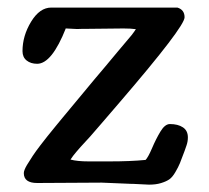

<svg xmlns="http://www.w3.org/2000/svg" viewBox="-20 -488 557 512"><path d="M367.7 -61Q374.5 -67.4 385.3 -92.5Q396 -117.7 408 -137.5Q419.9 -157.2 433.1 -157.2Q454.6 -157.2 467.8 -148.4Q481 -139.6 481 -121.6Q481 -110.8 477.5 -100.6L472.2 -85.4Q463.9 -63 459.7 -52.7Q455.6 -42.5 447.5 -28.8Q439.5 -15.1 431.2 -9.5Q422.9 -3.9 409.4 0.2Q396 4.4 377.4 4.4L336.4 2.4H332.5L251 -1L79.1 0Q43.5 0 43.5 -26.4Q43.5 -33.7 51.8 -47.9Q59.1 -60.1 67.4 -72.5Q75.7 -85 87.9 -100.8Q100.1 -116.7 106 -124Q111.8 -131.3 128.4 -151.6Q145 -171.9 147.5 -174.8Q156.2 -185.5 231.9 -276.4L260.7 -310.5Q271.5 -323.7 295.4 -352.1Q319.3 -380.4 331.1 -394.5Q339.4 -405.3 342.3 -410.2Q329.1 -412.1 309.1 -412.1L216.8 -411.1H202.1L185.5 -410.6L155.8 -412.1V-413.1Q118.2 -317.9 79.1 -317.9Q62 -317.9 51 -326.7Q40 -335.4 40 -351.6Q40 -392.6 63 -430.2Q85.9 -467.8 116.7 -467.8H453.1Q472.2 -461.9 472.2 -441.9Q472.2 -416.5 298.8 -214.8Q292.5 -207.5 251 -159.2L229 -133.8Q222.2 -125.5 208 -110.4Q193.8 -95.2 184.1 -83.7Q174.3 -72.3 168 -62.5Q186 -57.6 216.3 -57.6H272Q327.6 -57.6 367.7 -61.5Z"/></svg>

Font: Corben
Style: Regular
Weight: 400
Designer: vernon adams
Foundry: vernon adams
Version: Version 1.100